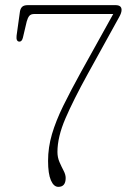

<svg xmlns="http://www.w3.org/2000/svg" viewBox="-20 -720 504 747"><path d="M235.5 -27.5Q235.5 7 207 7Q189 7 178 -18.5Q167 -44 167 -94Q167 -146.5 182.2 -198.2Q197.5 -250 226.2 -308.5Q255 -367 295.5 -440.5L420.5 -665.5H113Q100 -665.5 94 -658.2Q88 -651 84 -636.5L69 -573Q65 -557.5 55 -558Q42 -559 44.5 -581L57 -671Q58.5 -685.5 65.5 -692.8Q72.5 -700 88 -700H429.5Q453 -700 453 -681.5Q453 -669.5 443 -652.5L321.5 -432.5Q265.5 -331 234.5 -259Q203.5 -187 203.5 -129Q203.5 -107.5 211.5 -89.2Q219.5 -71 227.5 -55.8Q235.5 -40.5 235.5 -27.5Z"/></svg>

Font: Fraunces 72pt S100 Thin
Style: Regular
Weight: 100
Version: Version 1.000; ttfautohint (v1.8.3)